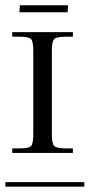

<svg xmlns="http://www.w3.org/2000/svg" viewBox="-29 -702 337 722"><path d="M45.9 -682.1H227.1L225.1 -655.8H43.9ZM288.1 0H-8.8V-17.1H288.1ZM17.1 -127V-144H43.9Q79.1 -144 87.6 -152.8Q96.2 -161.6 96.2 -196.8V-511.2Q96.2 -546.4 87.6 -555.2Q79.1 -564 43.9 -564H17.1V-581.1H245.1V-564H219.2Q184.1 -564 175 -555.2Q166 -546.4 166 -511.2V-196.8Q166 -161.6 175 -152.8Q184.1 -144 219.2 -144H245.1V-127Z"/></svg>

Font: FoglihtenFr01
Style: Regular
Weight: 500
Version: Version 0.68